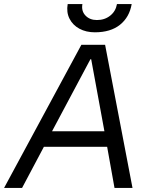

<svg xmlns="http://www.w3.org/2000/svg" viewBox="-62 -919 718 939"><path d="M336 -700H452L586 0H498L457 -229L454 -248L384 -629H380L176 -246L168 -230L46 0H-42ZM147 -277H493L507 -201H107ZM269 -899H341Q335 -865 356 -843Q377 -821 412 -821Q450 -821 477 -842.5Q504 -864 510 -899H582Q571 -835 525 -798Q479 -761 402 -761Q359 -761 326.5 -778.5Q294 -796 278 -827.5Q262 -859 269 -899Z"/></svg>

Font: Fixel Italic Variable Display Thin
Style: Italic
Weight: 100
Italic angle: -10°
Designer: AlfaBravo + MacPaw
Foundry: Kyrylo Tkachov, Marchela Mozhyna, Serhii Makarenko, Maria Weinstein, Zakhar Kryvoshyya
Version: Version 1.210;Glyphs 3.2 (3217)